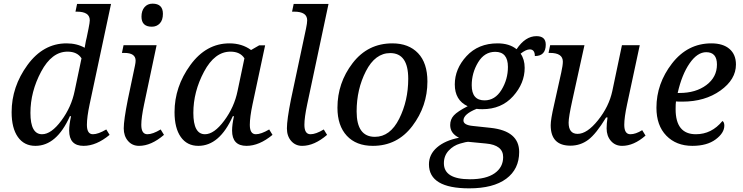

<svg xmlns="http://www.w3.org/2000/svg" viewBox="-20 -781 4029 1041"><path d="M365.2 -150.9H358.9Q287.1 9.8 171.9 9.8Q110.8 9.8 76.9 -38.3Q43 -86.4 43 -172.9Q43 -310.5 128.7 -428.2Q214.4 -545.9 340.8 -545.9Q397 -545.9 439 -522Q446.8 -567.9 450.2 -578.1L460 -626Q466.8 -659.7 466.8 -670.9Q466.8 -717.8 397 -717.8H389.2L397.9 -759.8H582L465.8 -214.8Q451.2 -146 451.2 -104Q451.2 -53.2 483.9 -53.2Q512.2 -53.2 556.2 -79.1L574.2 -49.8Q502.4 9.8 433.1 9.8Q355 9.8 355 -73.2Q355 -105 365.2 -150.9ZM421.9 -464.8Q398.9 -501 346.2 -501Q260.7 -501 202.9 -392.3Q145 -283.7 145 -168.9Q145 -53.2 208 -53.2Q257.8 -53.2 312.5 -127Q367.2 -200.7 384.8 -288.1Z M803.2 -636.2Q747.1 -636.2 747.1 -690.9Q747.1 -722.7 763.4 -741.9Q779.8 -761.2 807.1 -761.2Q863.3 -761.2 863.3 -706.1Q863.3 -671.9 846.4 -654.1Q829.6 -636.2 803.2 -636.2ZM641.1 -494.1 649.9 -536.1H829.1L761.2 -214.8Q746.1 -143.1 746.1 -104Q746.1 -53.2 779.3 -53.2Q808.1 -53.2 851.1 -79.1L869.1 -49.8Q799.8 9.8 733.9 9.8Q696.8 9.8 673.8 -17.1Q650.9 -43.9 650.9 -85Q650.9 -129.9 673.3 -242.2L711.9 -425.8Q715.3 -441.9 715.3 -452.1Q715.3 -494.1 654.3 -494.1Z M1248.5 -150.9H1242.2Q1170.4 9.8 1055.2 9.8Q994.1 9.8 960.2 -38.3Q926.3 -86.4 926.3 -172.9Q926.3 -310.5 1012 -428.2Q1097.7 -545.9 1224.1 -545.9Q1292 -545.9 1341.3 -509.8L1385.3 -535.2H1417.5L1349.1 -214.8Q1334.5 -146 1334.5 -104Q1334.5 -53.2 1367.2 -53.2Q1395.5 -53.2 1439.5 -79.1L1457.5 -49.8Q1385.7 9.8 1316.4 9.8Q1238.3 9.8 1238.3 -73.2Q1238.3 -105 1248.5 -150.9ZM1305.2 -464.8Q1282.2 -501 1229.5 -501Q1144 -501 1086.2 -392.3Q1028.3 -283.7 1028.3 -168.9Q1028.3 -53.2 1091.3 -53.2Q1141.1 -53.2 1195.8 -127Q1250.5 -200.7 1268.1 -288.1Z M1563.5 -717.8 1572.3 -759.8H1761.2L1645.5 -214.8Q1630.4 -143.6 1630.4 -104Q1630.4 -53.2 1663.6 -53.2Q1692.4 -53.2 1735.4 -79.1L1753.4 -49.8Q1684.1 9.8 1618.2 9.8Q1582 9.8 1558.8 -16.6Q1535.6 -43 1535.6 -85Q1535.6 -132.3 1557.6 -242.2L1639.2 -626Q1645.5 -655.8 1645.5 -670.9Q1645.5 -717.8 1575.2 -717.8Z M2107.4 -545.9Q2195.8 -545.9 2246.6 -492.7Q2297.4 -439.5 2297.4 -338.9Q2297.4 -205.6 2215.8 -97.9Q2134.3 9.8 2001.5 9.8Q1911.1 9.8 1860.4 -44.9Q1809.6 -99.6 1809.6 -196.8Q1809.6 -331.5 1891.8 -438.7Q1974.1 -545.9 2107.4 -545.9ZM2012.7 -39.1Q2095.2 -39.1 2144.3 -137Q2193.4 -234.9 2193.4 -354Q2193.4 -493.2 2095.7 -493.2Q2014.2 -493.2 1963.9 -395Q1913.6 -296.9 1913.6 -176.8Q1913.6 -39.1 2012.7 -39.1Z M2780.8 -514.2Q2828.1 -585 2888.7 -585Q2939 -585 2939 -539.1Q2939 -477.1 2879.9 -477.1Q2879.9 -513.2 2852.1 -513.2Q2832.5 -513.2 2802.7 -490.2Q2824.7 -459 2824.7 -413.1Q2824.7 -329.1 2761.7 -259Q2698.7 -189 2595.7 -189Q2572.8 -189 2564 -190.9Q2492.7 -162.1 2492.7 -127.9Q2492.7 -103 2543.9 -98.1L2639.6 -87.9Q2794.9 -71.3 2794.9 43Q2794.9 136.2 2724.6 188.2Q2654.3 240.2 2523.9 240.2Q2305.7 240.2 2305.7 109.9Q2305.7 56.2 2349.4 18.3Q2393.1 -19.5 2468.8 -34.2Q2420.9 -57.6 2420.9 -103Q2420.9 -133.8 2440.7 -155.3Q2460.4 -176.8 2515.6 -205.1Q2445.8 -237.8 2445.8 -323.2Q2445.8 -407.7 2509.5 -476.8Q2573.2 -545.9 2677.7 -545.9Q2741.7 -545.9 2780.8 -514.2ZM2606.9 -236.8Q2664.1 -236.8 2699 -293.7Q2733.9 -350.6 2733.9 -418Q2733.9 -500 2665 -500Q2606.4 -500 2572 -442.6Q2537.6 -385.3 2537.6 -318.8Q2537.6 -236.8 2606.9 -236.8ZM2614.7 -2.9 2517.6 -12.2Q2510.3 -12.7 2474.4 -2.4Q2438.5 7.8 2412.6 35.6Q2386.7 63.5 2386.7 104Q2386.7 190.9 2527.8 190.9Q2615.7 190.9 2661.9 158.4Q2708 126 2708 70.8Q2708 5.4 2614.7 -2.9Z M2962.9 -536.1H3148.9L3083 -236.8Q3063 -146 3063 -116.2Q3063 -55.2 3111.8 -55.2Q3163.1 -55.2 3222.4 -129.2Q3281.7 -203.1 3299.8 -287.1L3352.1 -536.1H3448.7L3379.9 -214.8Q3364.7 -144 3364.7 -104Q3364.7 -53.2 3397.9 -53.2Q3426.3 -53.2 3461.9 -75.2L3480 -45.9Q3416.5 9.8 3353 9.8Q3315.4 9.8 3292.2 -17.1Q3269 -43.9 3269 -85Q3269 -110.8 3273.9 -144H3266.1Q3211.9 -54.7 3169.2 -22.9Q3126.5 8.8 3072.8 8.8Q2965.8 8.8 2965.8 -102.1Q2965.8 -133.8 2983.9 -211.9L3022.9 -387.2Q3031.7 -426.8 3031.7 -446.8Q3031.7 -494.1 2961.9 -494.1H2954.1Z M3897 -125Q3907.2 -118.7 3907.2 -100.1Q3907.2 -60.1 3860.1 -25.1Q3813 9.8 3733.9 9.8Q3646.5 9.8 3592.8 -45.4Q3539.1 -100.6 3539.1 -196.8Q3539.1 -327.6 3623.5 -436.8Q3708 -545.9 3836.9 -545.9Q3900.4 -545.9 3935.3 -515.6Q3970.2 -485.4 3970.2 -431.2Q3970.2 -350.1 3886 -290Q3801.8 -230 3680.2 -230H3663.1Q3654.3 -230 3645 -231Q3643.1 -217.3 3643.1 -189Q3643.1 -53.2 3752.9 -53.2Q3838.4 -53.2 3897 -125ZM3654.3 -276.9H3664.1Q3752.4 -276.9 3809.8 -319.8Q3867.2 -362.8 3867.2 -431.2Q3867.2 -498 3809.1 -498Q3760.7 -498 3718.8 -437.3Q3676.8 -376.5 3654.3 -276.9Z"/></svg>

Font: Droid Serif
Style: Italic
Weight: 400
Italic angle: -12°
Designer: Monotype Design team
Foundry: Monotype Imaging Inc.
Version: Version 1.03